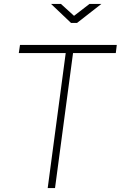

<svg xmlns="http://www.w3.org/2000/svg" viewBox="-20 -950 610 970"><path d="M432 -930 354 -870 288 -930H238L339 -834H369L492 -930ZM75 -682H312L221 0H258L349 -682H565L570 -723H81Z"/></svg>

Font: United Sans Thin
Style: Italic
Weight: 100
Italic angle: -8°
Designer: Pablo Impallari, Rodrigo Fuenzalida (Modified by Dan O. Williams)
Version: Version 1.000;PS 001.000;hotconv 1.0.88;makeotf.lib2.5.64775